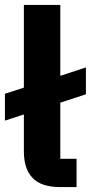

<svg xmlns="http://www.w3.org/2000/svg" viewBox="-22 -760 369 780"><path d="M289 -115V0H222Q146 0 110.5 -37Q75 -74 75 -144V-295L-2 -270V-379L75 -404V-740H223V-452L327 -486V-377L223 -343V-115Z"/></svg>

Font: IBM Plex Sans
Style: Regular
Weight: 400
Designer: Mike Abbink, Paul van der Laan, Pieter van Rosmalen
Foundry: Bold Monday
Version: Version 3.201